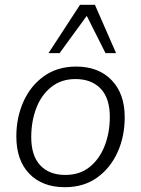

<svg xmlns="http://www.w3.org/2000/svg" viewBox="-20 -771 587 799"><path d="M250 8Q156 8 102 -48Q48 -104 48 -203Q48 -282 77.5 -348Q107 -414 163 -454Q219 -494 297 -494Q390 -494 444.5 -437.5Q499 -381 499 -283Q499 -203 469 -137Q439 -71 383.5 -31.5Q328 8 250 8ZM252 -43Q312 -43 353 -76Q394 -109 415.5 -164Q437 -219 437 -285Q437 -362 399 -402Q361 -442 294 -442Q235 -442 193.5 -409Q152 -376 131 -321Q110 -266 110 -200Q110 -123 147.5 -83Q185 -43 252 -43ZM182 -550 313 -751H375L463 -550H419L341 -705L228 -550Z"/></svg>

Font: Nunito Sans Light
Style: Italic
Weight: 300
Italic angle: -9°
Designer: Vernon Adams
Foundry: Vernon Adams
Version: Version 3.006; ttfautohint (v1.8.3)